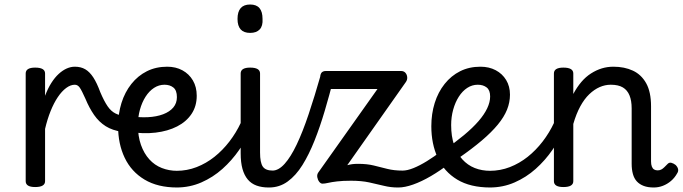

<svg xmlns="http://www.w3.org/2000/svg" viewBox="-20 -815 3030 852"><path d="M136 15Q115 15 104.5 8.5Q94 2 94 -11V-489Q94 -502 104.5 -508.5Q115 -515 136 -515Q158 -515 169 -508.5Q180 -502 180 -489V-390Q192 -422 207.5 -446.5Q223 -471 240.5 -487Q258 -503 276 -511Q294 -519 312 -519Q331 -519 340.5 -507Q350 -495 350 -479Q350 -463 340.5 -451Q331 -439 312 -439Q293 -439 273.5 -424.5Q254 -410 236.5 -384Q219 -358 204.5 -322Q190 -286 180 -243V-11Q180 2 169 8.5Q158 15 136 15Z M523 -230Q479 -236 449 -255Q419 -274 397.5 -305Q376 -336 359 -377Q343 -413 334 -426Q325 -439 312 -439Q293 -439 284 -451Q275 -463 275 -479Q275 -495 284 -507Q293 -519 312 -519Q339 -519 358.5 -507.5Q378 -496 394 -471.5Q410 -447 425 -406Q442 -366 457.5 -343.5Q473 -321 492.5 -311.5Q512 -302 540 -297Q554 -295 560.5 -284Q567 -273 565.5 -259.5Q564 -246 553 -237Q542 -228 523 -230Z M552 -300Q598 -293 636.5 -295Q675 -297 704 -308Q733 -319 749 -338Q765 -357 765 -384Q765 -414 749.5 -426.5Q734 -439 710 -439Q685 -439 663.5 -425Q642 -411 626 -386Q610 -361 601 -328.5Q592 -296 592 -260Q592 -210 605.5 -172Q619 -134 642.5 -108Q666 -82 698 -69.5Q730 -57 766 -57Q781 -57 788 -45.5Q795 -34 795 -19.5Q795 -5 788 6Q781 17 766 17Q680 17 621.5 -18Q563 -53 533.5 -114.5Q504 -176 504 -255Q504 -310 519 -358Q534 -406 563 -442.5Q592 -479 632 -499Q672 -519 722 -519Q760 -519 789.5 -503Q819 -487 836 -458Q853 -429 853 -390Q853 -344 830 -309.5Q807 -275 766 -254Q725 -233 670.5 -226.5Q616 -220 552 -230Z M763 17Q754 17 749 6Q744 -5 744 -19.5Q744 -34 749 -45.5Q754 -57 763 -57Q810 -57 852.5 -73.5Q895 -90 931.5 -119Q968 -148 998 -187Q1028 -226 1049 -271Q1055 -281 1068 -278.5Q1081 -276 1090 -267Q1099 -258 1095 -248Q1074 -197 1041.5 -150Q1009 -103 967 -65.5Q925 -28 873.5 -5.5Q822 17 763 17Z M1172 17Q1142 17 1118.5 8.5Q1095 0 1079.5 -18.5Q1064 -37 1056 -65.5Q1048 -94 1048 -135V-489Q1048 -502 1058.5 -508.5Q1069 -515 1090 -515Q1112 -515 1123 -508.5Q1134 -502 1134 -489V-138Q1134 -94 1146 -76Q1158 -58 1191 -58Q1205 -58 1212 -46.5Q1219 -35 1217.5 -20.5Q1216 -6 1205 5.5Q1194 17 1172 17ZM1090 -669Q1062 -669 1048 -684.5Q1034 -700 1034 -731Q1034 -763 1048 -779Q1062 -795 1090 -795Q1118 -795 1131.5 -779Q1145 -763 1145 -731Q1147 -700 1132.5 -684.5Q1118 -669 1090 -669Z M1174 17Q1160 17 1155.5 5.5Q1151 -6 1154 -20.5Q1157 -35 1166 -46.5Q1175 -58 1189 -58Q1216 -58 1243 -88Q1270 -118 1296.5 -173.5Q1323 -229 1349.5 -308Q1376 -387 1404 -485Q1406 -491 1415.5 -492.5Q1425 -494 1436.5 -491.5Q1448 -489 1455.5 -483Q1463 -477 1461 -468Q1442 -394 1421 -323Q1400 -252 1375.5 -190.5Q1351 -129 1322 -82.5Q1293 -36 1256.5 -9.5Q1220 17 1174 17Z M1745 17Q1714 17 1683.5 9.5Q1653 2 1618.5 -5.5Q1584 -13 1538 -13Q1501 -13 1476 -10Q1451 -7 1436 -3.5Q1421 0 1411 0Q1403 0 1396.5 -8.5Q1390 -17 1388 -28.5Q1386 -40 1392 -49L1655 -420H1427Q1412 -420 1406 -429Q1400 -438 1400 -460Q1400 -483 1406 -491.5Q1412 -500 1427 -500H1759Q1772 -500 1779 -492Q1786 -484 1787 -472.5Q1788 -461 1781 -451L1521 -82Q1532 -85 1543 -86.5Q1554 -88 1569 -88Q1609 -88 1639 -80.5Q1669 -73 1699 -65.5Q1729 -58 1766 -58Q1779 -58 1785.5 -49Q1792 -40 1792 -22Q1792 -3 1780.5 7Q1769 17 1745 17Z M1748 17Q1734 17 1727.5 5.5Q1721 -6 1722.5 -20.5Q1724 -35 1735 -46.5Q1746 -58 1767 -58Q1787 -58 1814.5 -69Q1842 -80 1874.5 -100Q1907 -120 1942 -147Q1955 -158 1966.5 -154.5Q1978 -151 1984.5 -140Q1991 -129 1990.5 -115.5Q1990 -102 1978 -92Q1934 -58 1892 -33.5Q1850 -9 1813 4Q1776 17 1748 17Z M1947 -146Q2000 -183 2039 -215.5Q2078 -248 2103.5 -277.5Q2129 -307 2142 -334.5Q2155 -362 2155 -387Q2155 -415 2139.5 -427Q2124 -439 2100 -439Q2075 -439 2053.5 -425Q2032 -411 2016 -386Q2000 -361 1991 -328.5Q1982 -296 1982 -260Q1982 -210 1995 -172Q2008 -134 2031.5 -108Q2055 -82 2086.5 -69.5Q2118 -57 2156 -57Q2171 -57 2178 -45.5Q2185 -34 2185 -19.5Q2185 -5 2178 6Q2171 17 2156 17Q2067 17 2009 -18Q1951 -53 1922.5 -114.5Q1894 -176 1894 -255Q1894 -310 1909 -358Q1924 -406 1953 -442.5Q1982 -479 2022 -499Q2062 -519 2112 -519Q2150 -519 2179.5 -503.5Q2209 -488 2226 -460Q2243 -432 2243 -395Q2243 -361 2230 -328.5Q2217 -296 2189 -262Q2161 -228 2118 -191.5Q2075 -155 2016 -114Z M2153 17Q2144 17 2139 6Q2134 -5 2134 -19.5Q2134 -34 2139 -45.5Q2144 -57 2153 -57Q2200 -57 2242.5 -73.5Q2285 -90 2321.5 -119Q2358 -148 2388 -187Q2418 -226 2439 -271Q2445 -281 2458 -278.5Q2471 -276 2480 -267Q2489 -258 2485 -248Q2464 -197 2431.5 -150Q2399 -103 2357 -65.5Q2315 -28 2263.5 -5.5Q2212 17 2153 17Z M2881 17Q2855 17 2836.5 10Q2818 3 2806 -10Q2794 -23 2788.5 -43Q2783 -63 2783 -88V-334Q2783 -368 2773.5 -391.5Q2764 -415 2744 -427Q2724 -439 2690 -439Q2665 -439 2641 -428.5Q2617 -418 2595 -397Q2573 -376 2555 -343Q2537 -310 2524 -265V-11Q2524 2 2513 8.5Q2502 15 2480 15Q2459 15 2448.5 8.5Q2438 2 2438 -11V-489Q2438 -502 2448.5 -508.5Q2459 -515 2480 -515Q2502 -515 2513 -508.5Q2524 -502 2524 -489V-398Q2540 -428 2559.5 -451Q2579 -474 2602.5 -489Q2626 -504 2650.5 -511.5Q2675 -519 2702 -519Q2751 -519 2788.5 -501.5Q2826 -484 2847.5 -445.5Q2869 -407 2869 -343V-99Q2869 -85 2872.5 -76Q2876 -67 2882.5 -63Q2889 -59 2898 -59Q2907 -59 2914 -62.5Q2921 -66 2928 -73Q2935 -80 2943 -88Q2950 -95 2959.5 -92.5Q2969 -90 2978 -83Q2987 -74 2989 -64.5Q2991 -55 2985 -46Q2974 -26 2957.5 -12Q2941 2 2921.5 9.5Q2902 17 2881 17Z"/></svg>

Font: Playwrite GB J
Style: Regular
Weight: 400
Designer: Veronika Burian, José Scaglione
Foundry: TypeTogether
Version: Version 1.002